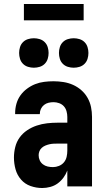

<svg xmlns="http://www.w3.org/2000/svg" viewBox="-20 -936 540 964"><path d="M192 8Q162 8 133.5 -2Q105 -12 85.5 -34.5Q66 -57 58 -86Q50 -115 50 -145Q50 -171 56.5 -197.5Q63 -224 78.5 -245.5Q94 -267 116.5 -282Q139 -297 164.5 -305.5Q190 -314 216.5 -317Q243 -320 269 -320H318V-349Q318 -363 314 -377.5Q310 -392 300.5 -402.5Q291 -413 277 -418Q263 -423 249 -423Q236 -423 223.5 -420Q211 -417 201 -409Q191 -401 185.5 -389.5Q180 -378 180 -365V-363H56V-368Q56 -392 62.5 -415Q69 -438 82.5 -457Q96 -476 115.5 -490.5Q135 -505 156.5 -513.5Q178 -522 201.5 -525Q225 -528 249 -528Q274 -528 299 -524Q324 -520 346.5 -510Q369 -500 388 -483.5Q407 -467 419.5 -445Q432 -423 437 -398.5Q442 -374 442 -349V0H318V-80Q311 -61 298.5 -44Q286 -27 269.5 -15Q253 -3 232.5 2.5Q212 8 192 8ZM246 -97Q261 -97 276 -103Q291 -109 301 -121Q311 -133 314.5 -148.5Q318 -164 318 -180V-215H269Q259 -215 248.5 -214.5Q238 -214 227.5 -211.5Q217 -209 207.5 -205Q198 -201 190 -194Q182 -187 178 -177Q174 -167 174 -157Q174 -143 179.5 -131Q185 -119 195.5 -111Q206 -103 219 -100Q232 -97 246 -97ZM350 -596Q335 -596 320.5 -600.5Q306 -605 295.5 -615.5Q285 -626 280.5 -640.5Q276 -655 276 -670Q276 -685 280.5 -699.5Q285 -714 295.5 -724.5Q306 -735 320.5 -739.5Q335 -744 350 -744Q365 -744 379.5 -739.5Q394 -735 404.5 -724.5Q415 -714 419.5 -699.5Q424 -685 424 -670Q424 -655 419.5 -640.5Q415 -626 404.5 -615.5Q394 -605 379.5 -600.5Q365 -596 350 -596ZM150 -596Q135 -596 120.5 -600.5Q106 -605 95.5 -615.5Q85 -626 80.5 -640.5Q76 -655 76 -670Q76 -685 80.5 -699.5Q85 -714 95.5 -724.5Q106 -735 120.5 -739.5Q135 -744 150 -744Q165 -744 179.5 -739.5Q194 -735 204.5 -724.5Q215 -714 219.5 -699.5Q224 -685 224 -670Q224 -655 219.5 -640.5Q215 -626 204.5 -615.5Q194 -605 179.5 -600.5Q165 -596 150 -596ZM100 -834V-916H400V-834Z"/></svg>

Font: Iosevka Term Curly Extrabold
Style: Regular
Weight: 800
Designer: Belleve Invis
Foundry: Belleve Invis
Version: Version 32.3.0